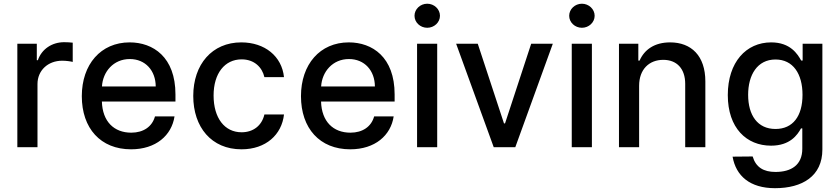

<svg xmlns="http://www.w3.org/2000/svg" viewBox="-20 -776 4426 1012"><path d="M71.4 0H177.6V-333.1C177.6 -404.5 232.6 -456 307.9 -456C329.9 -456 354.8 -452.1 363.3 -449.6V-551.1C352.6 -552.6 331.7 -553.6 318.2 -553.6C254.3 -553.6 199.6 -517.4 179.7 -458.8H174V-545.5H71.4Z M670.8 11C801.8 11 884.9 -62.5 899.9 -162.6H796.9C782.3 -108.7 736.2 -76.7 671.9 -76.7C581 -76.7 520.2 -135.3 517 -240.8H904.8V-278.4C904.8 -475.5 786.9 -552.6 663.4 -552.6C511.4 -552.6 411.2 -436.8 411.2 -269.2C411.2 -99.8 509.9 11 670.8 11ZM517.4 -320.3C522 -397.7 577.8 -464.8 664.1 -464.8C746.4 -464.8 800.4 -403.8 800.8 -320.3Z M1252.8 11C1381.7 11 1465.2 -66.4 1476.9 -172.6H1373.6C1360.1 -113.6 1314.3 -78.8 1253.6 -78.8C1163.7 -78.8 1105.8 -153.8 1105.8 -272.7C1105.8 -389.6 1164.8 -463.1 1253.6 -463.1C1321 -463.1 1362.2 -420.5 1373.6 -369.3H1476.9C1465.6 -479.4 1375.7 -552.6 1251.8 -552.6C1098 -552.6 998.6 -436.8 998.6 -270.2C998.6 -105.8 1094.5 11 1252.8 11Z M1826 11C1957 11 2040.1 -62.5 2055 -162.6H1952.1C1937.5 -108.7 1891.3 -76.7 1827.1 -76.7C1736.2 -76.7 1675.4 -135.3 1672.2 -240.8H2060V-278.4C2060 -475.5 1942.1 -552.6 1818.5 -552.6C1666.5 -552.6 1566.4 -436.8 1566.4 -269.2C1566.4 -99.8 1665.1 11 1826 11ZM1672.6 -320.3C1677.2 -397.7 1733 -464.8 1819.2 -464.8C1901.6 -464.8 1955.6 -403.8 1956 -320.3Z M2178.3 0H2284.4V-545.5H2178.3ZM2164.8 -692.8C2164.8 -658 2195 -629.6 2231.9 -629.6C2268.5 -629.6 2299 -658 2299 -692.8C2299 -727.6 2268.5 -756.4 2231.9 -756.4C2195 -756.4 2164.8 -727.6 2164.8 -692.8Z M2893.8 -545.5H2779.8L2642 -125.7H2636.4L2498.2 -545.5H2384.2L2582.4 0H2696Z M2993.6 0H3099.8V-545.5H2993.6ZM2980.1 -692.8C2980.1 -658 3010.3 -629.6 3047.2 -629.6C3083.8 -629.6 3114.3 -658 3114.3 -692.8C3114.3 -727.6 3083.8 -756.4 3047.2 -756.4C3010.3 -756.4 2980.1 -727.6 2980.1 -692.8Z M3348.7 -323.9C3348.7 -410.9 3402 -460.6 3475.9 -460.6C3547.9 -460.6 3591.6 -413.4 3591.6 -334.2V0H3697.8V-346.9C3697.8 -481.9 3623.6 -552.6 3512.1 -552.6C3430 -552.6 3376.4 -514.6 3351.2 -456.7H3344.5V-545.5H3242.5V0H3348.7Z M4065 215.9C4209.2 215.9 4314.6 152.3 4314.6 12.1V-545.5H4210.6V-457H4202.8C4183.9 -490.8 4146.3 -552.6 4044.7 -552.6C3913 -552.6 3816.1 -448.5 3816.1 -274.9C3816.1 -100.9 3915.1 -8.2 4044 -8.2C4144.2 -8.2 4182.9 -64.6 4202.1 -99.4H4208.8V7.8C4208.8 93.4 4150.9 130.3 4067.5 130.3C4005 130.3 3964.1 106.2 3947.1 48.7L3841.3 49.7C3859 151.3 3932.9 215.9 4065 215.9ZM3923.3 -276.3C3923.3 -381 3971.6 -462.4 4067.5 -462.4C4160.2 -462.4 4209.9 -386.7 4209.9 -276.3C4209.9 -163.7 4159.1 -96.2 4067.5 -96.2C3972.7 -96.2 3923.3 -169 3923.3 -276.3Z"/></svg>

Font: Margiela Sans Medium
Style: Regular
Weight: 500
Designer: Stefan Endress, Andreas Faust
Version: Version 1.100;FEAKit 1.0